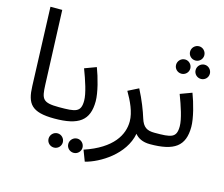

<svg xmlns="http://www.w3.org/2000/svg" viewBox="-126 -887 1507 1290"><g transform="rotate(15 627.5 -242.0)"><path d="M291 5C320 5 341 -16 341 -38C341 -59 329 -77 301 -77C186 -77 178 -101 174 -199L154 -714H72L92 -167C96 -47 130 5 291 5Z M476 194C503 194 525 172 525 145C525 118 503 95 476 95C448 95 426 118 426 145C426 172 448 194 476 194ZM339 194C366 194 388 172 388 145C388 118 366 95 339 95C311 95 289 118 289 145C289 172 311 194 339 194Z M291 5C460 5 530 -45 530 -179C530 -239 503 -338 478 -403L397 -373C426 -297 454 -213 454 -163C454 -82 418 -77 301 -77Z M564 232C664 207 823 111 851 -39C872 -13 905 5 956 5C985 5 1006 -16 1006 -38C1006 -59 994 -77 966 -77C914 -77 886 -93 868 -151C853 -200 827 -268 790 -339L717 -302C752 -242 786 -172 786 -107C786 -15 729 91 535 156Z M1106 -617C1133 -617 1155 -639 1155 -666C1155 -693 1133 -716 1106 -716C1078 -716 1056 -693 1056 -666C1056 -639 1078 -617 1106 -617ZM1038 -507C1065 -507 1087 -529 1087 -556C1087 -583 1065 -606 1038 -606C1010 -606 988 -583 988 -556C988 -529 1010 -507 1038 -507ZM1174 -507C1201 -507 1223 -529 1223 -556C1223 -583 1201 -606 1174 -606C1146 -606 1124 -583 1124 -556C1124 -529 1146 -507 1174 -507Z M956 5C1125 5 1195 -45 1195 -179C1195 -239 1168 -338 1143 -403L1062 -373C1091 -297 1119 -213 1119 -163C1119 -82 1083 -77 966 -77Z"/></g></svg>

Font: Noto Sans Arabic
Style: Regular
Weight: 400
Designer: Monotype Design Team, Nadine Chahine, Nizar Qandah and Khaled Hosny
Foundry: Monotype Imaging Inc.
Version: Version 2.012